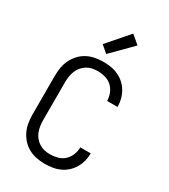

<svg xmlns="http://www.w3.org/2000/svg" viewBox="-222 -1017 994 1132"><g transform="rotate(30 275.0 -451.0)"><path d="M271 12Q243 12 215 6.5Q187 1 162 -12.5Q137 -26 117.5 -47.5Q98 -69 86 -94.5Q74 -120 69.5 -148.5Q65 -177 65 -205V-465Q65 -493 69.5 -521.5Q74 -550 86 -575.5Q98 -601 117.5 -622.5Q137 -644 162 -657.5Q187 -671 215 -676.5Q243 -682 271 -682Q298 -682 324 -678Q350 -674 374 -663Q398 -652 417.5 -634.5Q437 -617 450.5 -594Q464 -571 470.5 -545.5Q477 -520 477 -494V-493H406Q406 -519 396 -544Q386 -569 367 -586.5Q348 -604 322.5 -611Q297 -618 271 -618Q252 -618 233 -614Q214 -610 197.5 -599.5Q181 -589 168.5 -574Q156 -559 149 -541Q142 -523 139 -503.5Q136 -484 136 -465V-205Q136 -186 139 -166.5Q142 -147 149 -129Q156 -111 168.5 -96Q181 -81 197.5 -70.5Q214 -60 233 -56Q252 -52 271 -52Q297 -52 322.5 -59Q348 -66 367 -83.5Q386 -101 396 -126Q406 -151 406 -177H477V-176Q477 -150 470.5 -124.5Q464 -99 450.5 -76Q437 -53 417.5 -35.5Q398 -18 374 -7Q350 4 324 8Q298 12 271 12ZM263 -730 216 -770 341 -914 398 -866Z"/></g></svg>

Font: Lode
Style: Regular
Weight: 400
Monospace: yes
Designer: Belleve Invis
Foundry: Belleve Invis
Version: Version 29.2.0; ttfautohint (v1.8.3)